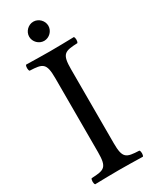

<svg xmlns="http://www.w3.org/2000/svg" viewBox="-209 -853 715 902"><g transform="rotate(-30 148.5 -401.5)"><path d="M97 -753C97 -725 121 -701 149 -701C177 -701 201 -725 201 -753C201 -781 177 -805 149 -805C121 -805 97 -781 97 -753ZM191 -122V-523C191 -606 208 -611 278 -614C284 -620 284 -641 278 -647C234 -646 186.5 -645 148 -645C114.5 -645 66 -646 19 -647C13 -641 13 -620 19 -614C89 -611 106 -606 106 -523V-122C106 -39 89 -34 19 -31C13 -25 13 -4 19 2C64 1 112.7 0 149 0C184.6 0 233 1 278 2C284 -4 284 -25 278 -31C208 -34 191 -39 191 -122Z"/></g></svg>

Font: Libertinus Serif
Style: Regular
Weight: 400
Designer: Philipp H. Poll
Foundry: Khaled Hosny
Version: Version 6.2